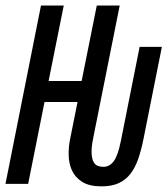

<svg xmlns="http://www.w3.org/2000/svg" viewBox="-25 -658 600 687"><path d="M403.3 -638.2 308.6 -164.6Q301.8 -130.9 302.7 -110.4Q303.7 -89.8 309.6 -78.9Q315.4 -67.9 325 -64.5Q334.5 -61 344.7 -61Q367.2 -61 382.1 -81.3Q397 -101.6 407.2 -152.3L474.6 -490.2H554.2L488.3 -160.2Q480.5 -121.1 469.7 -89.8Q459 -58.6 442.1 -36.6Q425.3 -14.6 400.1 -2.9Q375 8.8 338.4 8.8Q294.4 8.8 269 -7.3Q243.7 -23.4 232.4 -48.3Q221.2 -73.2 220.7 -103.5Q220.2 -133.8 226.1 -161.6L252.4 -293H134.3L75.7 0H-5.4L121.6 -638.2H203.1L148.9 -368.2H267.1L321.3 -638.2Z"/></svg>

Font: Code New Roman
Style: Italic
Weight: 400
Italic angle: -11°
Monospace: yes
Designer: Sam Radian
Foundry: Code New Roman
Version: Version 1.508 October 19, 2014